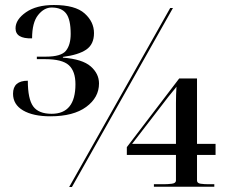

<svg xmlns="http://www.w3.org/2000/svg" viewBox="-20 -746 922 766"><path d="M181 -282Q273 -282 324 -319.5Q375 -357 375 -413Q375 -452 342 -481Q309 -510 231 -516V-519Q293 -527 324 -548Q355 -569 355 -614Q355 -659 317.5 -692.5Q280 -726 195 -726Q125 -726 83.5 -697Q42 -668 42 -633Q42 -591 108 -593Q108 -656 132 -686Q156 -716 186 -716Q226 -716 244 -692Q262 -668 262 -611Q262 -567 243 -543.5Q224 -520 163 -520H127V-510H160Q228 -510 254.5 -486Q281 -462 281 -410Q281 -292 186 -292Q134 -292 112.5 -321.5Q91 -351 91 -424Q32 -424 32 -372Q32 -329 72 -305.5Q112 -282 181 -282ZM256 0 659 -714H670L267 0ZM594 -1H835V-11H812Q795 -11 780.5 -13Q766 -15 766 -26V-128H840V-172H766V-433H695L486 -159V-128H682V-26Q682 -15 665.5 -13Q649 -11 633 -11H594ZM507 -172 651 -359Q661 -372 670.5 -383Q680 -394 684 -400Q683 -387 682.5 -367.5Q682 -348 682 -335V-172Z"/></svg>

Font: Noto Serif Display Semi
Style: Regular
Weight: 600
Designer: Monotype Design Team
Foundry: Monotype Imaging Inc.
Version: Version 1.900